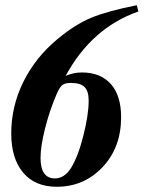

<svg xmlns="http://www.w3.org/2000/svg" viewBox="-20 -699 549 734"><path d="M503 -679 509 -655Q331 -593 231 -409Q261 -422 293 -422Q364 -422 403.5 -378Q443 -334 443 -251Q443 -135 372 -60Q301 15 197 15Q114 15 68.5 -39Q23 -93 23 -189Q23 -292 69 -385.5Q115 -479 199 -549Q266 -605 328.5 -631Q391 -657 503 -679ZM319 -315Q319 -350 303.5 -366Q288 -382 251 -382Q229 -382 218.5 -374Q208 -366 196 -338Q169 -275 152 -207Q135 -139 135 -95Q135 -17 190 -17Q226 -17 251 -56Q278 -99 298.5 -179.5Q319 -260 319 -315Z"/></svg>

Font: STIX MathJax Main
Style: Bold Italic
Weight: 700
Italic angle: -16.33°
Designer: MicroPress Inc., with final additions and corrections provided by Coen Hoffman, Elsevier (retired)
Version: Version 1.1.1